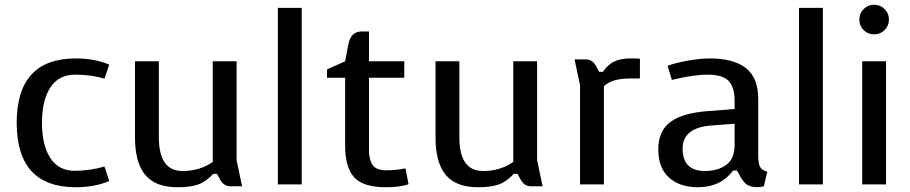

<svg xmlns="http://www.w3.org/2000/svg" viewBox="-20 -773 3817 805"><path d="M418 -75 438 -14Q377 12 298 12Q50 12 50 -258Q50 -528 298 -528Q377 -528 438 -502L418 -443Q365 -460 295.5 -460Q226 -460 191 -406Q156 -352 156 -258Q156 -164 191 -110.5Q226 -57 292.5 -57Q359 -57 418 -75Z M724 12Q632 12 589 -39.5Q546 -91 546 -197V-516H646V-198Q646 -56 745 -56Q818 -56 872 -94V-516H972V-101L995 8H946Q919 8 904 -18L890 -44H874Q843 -11 811 0.5Q779 12 724 12Z M1245 0H1145V-740H1245Z M1495 -641H1527V-516H1675V-447H1527V-145Q1527 -103 1542.5 -81Q1558 -59 1599 -59Q1640 -59 1680 -67L1693 -1Q1660 12 1598 12Q1503 12 1465 -29.5Q1427 -71 1427 -164V-447H1351V-482L1427 -516L1440 -584Q1450 -641 1495 -641Z M1984 12Q1892 12 1849 -39.5Q1806 -91 1806 -197V-516H1906V-198Q1906 -56 2005 -56Q2078 -56 2132 -94V-516H2232V-101L2255 8H2206Q2179 8 2164 -18L2150 -44H2134Q2103 -11 2071 0.5Q2039 12 1984 12Z M2436 -524Q2463 -524 2478 -498L2492 -472H2508Q2531 -505 2558.5 -516.5Q2586 -528 2622.5 -528Q2659 -528 2663 -526V-444H2622Q2544 -444 2512 -411V0H2412V-415L2389 -524Z M3159 -358V-123Q3159 -89 3166 -74.5Q3173 -60 3197 -53L3183 7Q3176 12 3152.5 11.5Q3129 11 3114 2.5Q3099 -6 3085 -31L3070 -58H3054Q3001 12 2907 12Q2830 12 2785 -28.5Q2740 -69 2740 -146Q2740 -223 2790 -261Q2840 -299 2946 -307L3060 -316V-349Q3060 -409 3034 -434.5Q3008 -460 2947.5 -460Q2887 -460 2797 -438L2779 -497Q2813 -510 2865 -519Q2917 -528 2955 -528Q3056 -528 3107.5 -487.5Q3159 -447 3159 -358ZM3060 -165V-254L2964 -247Q2842 -238 2842 -150Q2842 -56 2936 -56Q2989 -56 3024.5 -81.5Q3060 -107 3060 -165Z M3430 0H3330V-740H3430Z M3695 0H3595V-516H3695ZM3601 -647Q3583 -665 3583 -691Q3583 -717 3601 -735Q3619 -753 3645 -753Q3671 -753 3689 -735Q3707 -717 3707 -691Q3707 -665 3689 -647Q3671 -629 3645 -629Q3619 -629 3601 -647Z"/></svg>

Font: Voces
Style: Regular
Weight: 400
Designer: Ana Paula Megda, Pablo Ugerman
Foundry: Ana Paula Megda, Pablo Ugerman
Version: Version 1.003